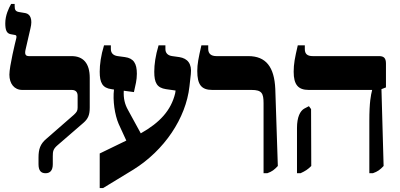

<svg xmlns="http://www.w3.org/2000/svg" viewBox="-20 -879 2046 982"><path d="M213 7C236 7 250 -7 250 -39V-80C250 -105 252 -117 274 -136L407 -251C431 -272 439 -292 439 -329V-481C439 -555 406 -592 346 -592H128C111 -592 106 -601 110 -622L136 -735C147 -779 136 -807 110 -812L80 -817C58 -820 55 -830 55 -849V-859H37C25 -838 7 -801 7 -760C7 -725 14 -708 35 -704L57 -700C64 -699 66 -694 63 -682C59 -667 28 -540 28 -497C28 -451 53 -419 94 -419H347C366 -419 377 -409 377 -389V-329C377 -313 373 -306 358 -292L217 -169C186 -143 177 -116 177 -74V-39C177 -6 190 7 213 7Z M490 83H507L663 -12C820 -110 931 -274 949 -437L956 -500C962 -553 940 -580 897 -587L861 -592C839 -595 826 -607 826 -628V-647H791C775 -594 769 -549 769 -512C769 -455 783 -430 829 -423L878 -416L876 -402C855 -315 798 -252 700 -197L635 -316C618 -346 611 -376 613 -415L665 -408C673 -444 680 -469 680 -502C680 -555 663 -581 619 -587L582 -592C560 -595 547 -607 547 -628V-647H512C496 -595 490 -549 490 -512C490 -456 504 -429 550 -423L563 -421C556 -365 567 -291 587 -245L626 -160L490 -94Z M1328 7H1347C1372 -2 1382 -10 1401 -30L1388 -424C1383 -537 1340 -592 1250 -592H1087C1059 -592 1045 -605 1045 -629V-647H1010C995 -582 989 -551 989 -516C989 -446 1010 -419 1066 -419H1267C1319 -419 1328 -402 1328 -351Z M1869 7H1887C1912 -2 1923 -10 1942 -30L1931 -423L1954 -432V-554C1954 -581 1944 -592 1919 -592H1580C1552 -592 1539 -603 1539 -628V-647H1503C1488 -583 1482 -552 1482 -512C1482 -446 1505 -419 1559 -419H1883V-417C1877 -393 1869 -358 1869 -261ZM1499 7H1517C1541 -4 1554 -12 1572 -30L1571 -321L1560 -336L1537 -324C1515 -312 1499 -280 1499 -225Z"/></svg>

Font: Noto Serif Hebrew SemiCondensed ExtraBold
Style: Regular
Weight: 800
Width: 4
Designer: Monotype Design Team
Foundry: Monotype Imaging Inc.
Version: Version 2.004